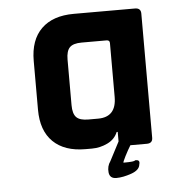

<svg xmlns="http://www.w3.org/2000/svg" viewBox="-48 -557 696 721"><g transform="rotate(-5 300.0 -196.0)"><path d="M256 -510H487Q509 -510 509 -489V-21Q509 0 487 0H425Q415 16 403 39.5Q391 63 394 63Q437 63 437 58Q458 56 452 75Q450 96 418.5 107Q387 118 362 118Q337 118 334.5 94.5Q332 71 345 53L382 -18V-54H378Q367 -27 339 -13.5Q311 0 280 0H256Q177 0 134 -42Q91 -84 91 -163V-347Q91 -426 134 -468Q177 -510 256 -510ZM382 -186V-389Q382 -400 370 -400H276Q244 -400 231 -386.5Q218 -373 218 -341V-169Q218 -137 231 -123.5Q244 -110 276 -110H313Q382 -110 382 -186Z"/></g></svg>

Font: RajdhaniMono
Style: Bold
Weight: 700
Monospace: yes
Designer: Satya Rajpurohit, Jyotish Sonowal
Foundry: Indian Type Foundry
Version: Version 1.201;PS 1.0;hotconv 1.0.78;makeotf.lib2.5.61930; tt